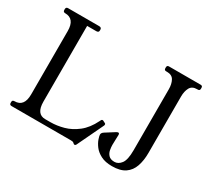

<svg xmlns="http://www.w3.org/2000/svg" viewBox="-130 -885 1230 1121"><g transform="rotate(30 484.5 -324.0)"><path d="M558 -188Q562 -186 564 -184.5Q566 -183 566 -178Q566 -177 566 -175.5Q566 -174 564 -170L481 4Q477 12 470 12Q469 12 466 10.5Q463 9 458 4Q454 0 440 0H40Q26 0 26 -13V-20Q26 -33 40 -33Q105 -33 105 -116V-543Q105 -626 40 -626Q26 -626 26 -640V-646Q26 -660 40 -660H249Q266 -660 266 -646V-640Q266 -626 250 -626H188V-116Q188 -32 248 -32H283Q326 -32 371.5 -44.5Q417 -57 458.5 -89.5Q500 -122 529 -181L532 -187Q535 -195 542 -195Q544 -195 546.5 -194Q549 -193 550 -192ZM934 -660Q947 -660 947 -647V-640Q947 -627 934 -627H929Q895 -627 882 -602.5Q869 -578 869 -544V-162Q869 -112 855.5 -72.5Q842 -33 810 -11Q778 11 722 11Q677 11 647 -4.5Q617 -20 600.5 -42Q584 -64 577 -84.5Q570 -105 570 -114Q570 -126 584 -135L644 -173Q652 -178 657 -178Q665 -178 665 -166Q665 -159 664 -136.5Q663 -114 663 -98Q663 -83 666.5 -64Q670 -45 683 -31.5Q696 -18 722 -18Q748 -18 767 -43Q786 -68 786 -133V-544Q786 -579 773 -603Q760 -627 726 -627H720Q707 -627 707 -640V-647Q707 -660 720 -660Z"/></g></svg>

Font: Young Serif Light
Style: Regular
Weight: 300
Designer: Bastien Sozeau
Foundry: NBR — Bastien Sozeau
Version: Version 5.001